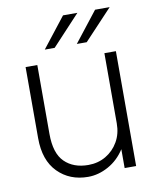

<svg xmlns="http://www.w3.org/2000/svg" viewBox="-80 -751 662 823"><g transform="rotate(-10 251.0 -340.0)"><path d="M454 -690.5H390.5L288 -559.5H331ZM313.5 -690.5H251L148.5 -559.5H191.5ZM105.5 -200V-500H54.5V-190.5Q54.5 -94 106 -42Q157.5 10 237.5 10Q282.5 10 326 -14Q369.5 -38 397.8 -82.5Q426 -127 426 -188.5L397.5 -194.5Q397.5 -149.5 377.5 -114.8Q357.5 -80 323.5 -60Q289.5 -40 247 -40Q182.5 -40 144 -77.8Q105.5 -115.5 105.5 -200ZM447.5 0V-500H397.5V0Z"/></g></svg>

Font: Overused Grotesk Light
Style: Regular
Weight: 300
Designer: RandomMaerks
Version: Version 0.005